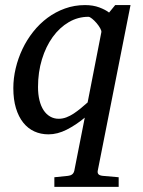

<svg xmlns="http://www.w3.org/2000/svg" viewBox="-20 -514 562 752"><path d="M377 -388.2Q377.9 -393.6 372.3 -403.6Q366.7 -413.6 358.2 -423.6Q349.6 -433.6 340.6 -440.9Q331.5 -448.2 326.2 -448.2Q285.2 -448.2 249.3 -427.2Q213.4 -406.2 186.5 -369.1Q159.7 -332 144.3 -281.7Q128.9 -231.4 128.9 -172.9Q128.9 -144.5 134.5 -121.6Q140.1 -98.6 150.6 -82.5Q161.1 -66.4 176.3 -57.6Q191.4 -48.8 210 -48.8Q225.1 -48.8 240 -54.4Q254.9 -60.1 268.8 -69.3Q282.7 -78.6 296.4 -89.8Q310.1 -101.1 323.2 -112.8ZM362.8 154.8Q361.3 163.1 365.5 168.2Q369.6 173.3 382.8 174.8L444.8 180.2V217.8H192.9V180.2L246.1 174.8Q255.9 173.8 262.2 169.2Q268.6 164.6 271 154.8L312 -53.2Q277.3 -24.4 241.2 -6.1Q205.1 12.2 169.9 12.2Q139.6 12.2 114.5 0.7Q89.4 -10.7 71 -33.7Q52.7 -56.6 42.5 -90.3Q32.2 -124 32.2 -168.9Q32.2 -207.5 41.5 -246.6Q50.8 -285.6 67.9 -321.8Q85 -357.9 109.9 -389.4Q134.8 -420.9 166 -444.1Q197.3 -467.3 234.4 -480.7Q271.5 -494.1 313 -494.1Q344.7 -494.1 369.1 -484.9Q393.6 -475.6 407.2 -464.8L431.2 -494.1H491.2Z"/></svg>

Font: Charis SIL APac
Style: Italic
Weight: 400
Italic angle: -11°
Foundry: SIL International
Version: Version 5.000